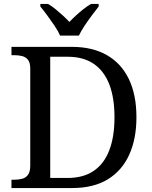

<svg xmlns="http://www.w3.org/2000/svg" viewBox="-20 -951 767 971"><path d="M38 0V-42H51Q74 -42 92.5 -47Q111 -52 122 -67.5Q133 -83 133 -114V-604Q133 -634 121.5 -648.5Q110 -663 91.5 -667.5Q73 -672 51 -672H38V-714H344Q447 -714 520 -672.5Q593 -631 631.5 -551.5Q670 -472 670 -358Q670 -249 633.5 -168.5Q597 -88 525 -44Q453 0 344 0ZM321 -51Q401 -51 453.5 -86.5Q506 -122 532.5 -190.5Q559 -259 559 -358Q559 -457 532.5 -525Q506 -593 453.5 -628.5Q401 -664 322 -664H234V-51ZM284 -771Q274 -794 256 -820.5Q238 -847 219 -873Q200 -899 184 -918V-931H223Q242 -920 261 -904.5Q280 -889 298 -872.5Q316 -856 331 -840Q346 -856 364 -872.5Q382 -889 401.5 -904.5Q421 -920 440 -931H479V-918Q464 -899 444.5 -873Q425 -847 407.5 -820.5Q390 -794 379 -771Z"/></svg>

Font: Noto Serif Georgian
Style: Regular
Weight: 400
Designer: Monotype Design Team, Akaki Razmadze
Foundry: Google LLC
Version: Version 2.002